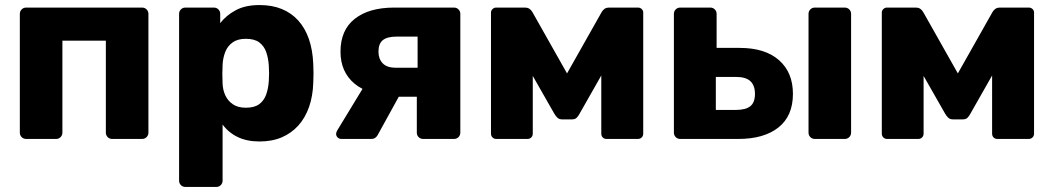

<svg xmlns="http://www.w3.org/2000/svg" viewBox="-20 -550 4176 760"><path d="M83.6 0Q73 0 65.8 -7.2Q58.5 -14.5 58.5 -25.1V-494.9Q58.5 -505.5 65.8 -512.8Q73 -520 83.6 -520H542.4Q553 -520 560.2 -512.8Q567.5 -505.5 567.5 -494.9V-25.1Q567.5 -14.5 560.2 -7.2Q553 0 542.4 0H424.1Q413.5 0 406.3 -7.2Q399 -14.5 399 -25.1V-388.9H227V-25.1Q227 -14.5 219.7 -7.2Q212.5 0 201.9 0Z M714 190Q703.4 190 696.1 182.8Q688.9 175.5 688.9 164.9V-494.9Q688.9 -505.5 696.1 -512.8Q703.4 -520 714 -520H826.6Q837.2 -520 844.5 -512.8Q851.7 -505.5 851.7 -494.9V-458.5Q875.5 -489.4 913.5 -509.7Q951.5 -530 1007.2 -530Q1056.9 -530 1095 -514.5Q1133.1 -499 1160.3 -469.1Q1187.5 -439.1 1202.6 -395.9Q1217.7 -352.6 1220 -296.7Q1221 -277.4 1221 -260Q1221 -242.6 1220 -222.6Q1218.4 -169.3 1203.2 -126.3Q1188.1 -83.4 1160.9 -53.1Q1133.7 -22.9 1095.3 -6.4Q1056.9 10 1007.2 10Q957.7 10 921.3 -7.4Q884.9 -24.8 861.1 -57.1V164.9Q861.1 175.5 853.9 182.8Q846.6 190 836 190ZM953.1 -123.6Q987.1 -123.6 1006.1 -137.7Q1025.1 -151.9 1033.6 -175.7Q1042 -199.6 1044 -228.9Q1046.3 -260 1044 -291.1Q1042 -320.4 1033.6 -344.3Q1025.1 -368.1 1006.1 -382.3Q987.1 -396.4 953.1 -396.4Q920.5 -396.4 900.5 -381.9Q880.5 -367.4 871.5 -344.1Q862.5 -320.8 861.1 -294.1Q860.1 -274.8 860.1 -256.7Q860.1 -238.6 861.1 -218.6Q862.1 -193.6 872.1 -172.1Q882.1 -150.6 902 -137.1Q921.9 -123.6 953.1 -123.6Z M1655 0Q1644.4 0 1637.1 -7.2Q1629.9 -14.5 1629.9 -25.1V-167.1H1546.2V-172.1Q1439.7 -172.1 1383.7 -218.6Q1327.8 -265.1 1327.8 -345.4Q1327.8 -430.9 1384.1 -475.4Q1440.5 -520 1540.5 -520H1777Q1787.6 -520 1794.9 -512.8Q1802.1 -505.5 1802.1 -494.9V-25.1Q1802.1 -14.5 1794.9 -7.2Q1787.6 0 1777 0ZM1331.6 0Q1322.4 0 1316.4 -6Q1310.4 -12 1310.4 -20Q1310.4 -22.8 1311.6 -26.5Q1312.8 -30.3 1315.3 -34.4L1422 -209.8L1568.2 -184.8L1474.7 -15Q1471.4 -8.8 1465.1 -4.4Q1458.9 0 1450.9 0ZM1545.9 -282H1633V-405.1H1549.6Q1513.1 -405.1 1495.6 -391.3Q1478.1 -377.4 1478.1 -345.4Q1478.1 -317.1 1494.7 -299.6Q1511.2 -282 1545.9 -282Z M1944.3 0Q1935.5 0 1929.5 -6Q1923.5 -12 1923.5 -20.8V-500.4Q1923.5 -508.4 1929.7 -514.2Q1935.9 -520 1943.5 -520H2059Q2077.1 -520 2087.6 -501.9L2224.5 -259.4L2361.4 -501.9Q2371.9 -520 2390 -520H2505.5Q2514.1 -520 2520.1 -514.2Q2526.1 -508.4 2526.1 -500.4V-20.8Q2526.1 -12 2520.1 -6Q2514.1 0 2504.7 0H2380.9Q2371.5 0 2365.8 -6Q2360.1 -12 2360.1 -20.8V-347L2408.5 -336.4L2274.1 -99.9Q2269.1 -90.5 2262.7 -84Q2256.4 -77.5 2244.5 -77.5H2204.5Q2193.9 -77.5 2186.9 -83.7Q2179.9 -89.9 2174.2 -99.9L2043 -329.9L2088.9 -339.9V-20.8Q2088.9 -12 2082.9 -6Q2076.9 0 2068.1 0Z M2672.6 0Q2662 0 2654.8 -7.2Q2647.5 -14.5 2647.5 -25.1V-494.9Q2647.5 -505.5 2654.8 -512.8Q2662 -520 2672.6 -520H2791.5Q2802.1 -520 2809.4 -512.8Q2816.6 -505.5 2816.6 -494.9V-360.4H2907.9Q3008.6 -360.4 3063.7 -311.7Q3118.7 -263.1 3118.7 -178.4Q3118.7 -91 3061.4 -45.5Q3004.1 0 2902.2 0ZM2813.5 -114.9H2893.1Q2931.9 -114.9 2950.1 -129.7Q2968.4 -144.5 2968.4 -178.4Q2968.4 -211.5 2950.5 -228.5Q2932.6 -245.5 2893.1 -245.5H2813.5ZM3205.5 0Q3194.9 0 3187.6 -7.2Q3180.4 -14.5 3180.4 -25.1V-494.9Q3180.4 -505.5 3187.6 -512.8Q3194.9 -520 3205.5 -520H3323.7Q3334.4 -520 3341.6 -512.8Q3348.9 -505.5 3348.9 -494.9V-25.1Q3348.9 -14.5 3341.6 -7.2Q3334.4 0 3323.7 0Z M3491.3 0Q3482.5 0 3476.5 -6Q3470.5 -12 3470.5 -20.8V-500.4Q3470.5 -508.4 3476.7 -514.2Q3482.9 -520 3490.5 -520H3606Q3624.1 -520 3634.6 -501.9L3771.5 -259.4L3908.4 -501.9Q3918.9 -520 3937 -520H4052.5Q4061.1 -520 4067.1 -514.2Q4073.1 -508.4 4073.1 -500.4V-20.8Q4073.1 -12 4067.1 -6Q4061.1 0 4051.7 0H3927.9Q3918.5 0 3912.8 -6Q3907.1 -12 3907.1 -20.8V-347L3955.5 -336.4L3821.1 -99.9Q3816.1 -90.5 3809.7 -84Q3803.4 -77.5 3791.5 -77.5H3751.5Q3740.9 -77.5 3733.9 -83.7Q3726.9 -89.9 3721.2 -99.9L3590 -329.9L3635.9 -339.9V-20.8Q3635.9 -12 3629.9 -6Q3623.9 0 3615.1 0Z"/></svg>

Font: Rubik Light
Style: Regular
Weight: 300
Designer: Hubert and Fischer
Foundry: Hubert and Fischer
Version: Version 2.300;gftools[0.9.30]